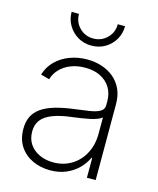

<svg xmlns="http://www.w3.org/2000/svg" viewBox="-114 -827 756 918"><g transform="rotate(15 264.5 -368.0)"><path d="M221.2 11.2Q173.8 11.2 134.3 -7.1Q94.7 -25.4 71 -61Q47.4 -96.7 47.4 -147.9Q47.4 -182.6 59.6 -208.3Q71.8 -233.9 97.4 -252.2Q123 -270.5 162.6 -282.5Q202.1 -294.4 255.9 -301.3Q298.8 -306.6 331.5 -311.8Q364.3 -316.9 382.6 -327.4Q400.9 -337.9 400.9 -358.4V-378.4Q400.9 -417.5 383.3 -446Q365.7 -474.6 333.7 -490.5Q301.8 -506.3 258.3 -506.3Q218.8 -506.3 187 -493.7Q155.3 -481 134.3 -459Q113.3 -437 105 -408.2L62 -419.9Q74.7 -460.9 103.5 -489Q132.3 -517.1 172.4 -532Q212.4 -546.9 257.8 -546.9Q295.4 -546.9 329.1 -536.1Q362.8 -525.4 388.9 -503.9Q415 -482.4 429.9 -450.7Q444.8 -418.9 444.8 -376V0H401.4V-97.7H397.9Q383.8 -67.4 358.9 -42.7Q334 -18.1 299.3 -3.4Q264.6 11.2 221.2 11.2ZM226.1 -29.3Q276.9 -29.3 316.4 -53.5Q356 -77.6 378.4 -120.4Q400.9 -163.1 400.9 -218.3V-298.3Q392.1 -291 377.2 -285.4Q362.3 -279.8 343.3 -275.6Q324.2 -271.5 302.7 -268.3Q281.2 -265.1 259.3 -262.2Q200.7 -255.4 163.3 -240.7Q126 -226.1 108.6 -203.1Q91.3 -180.2 91.3 -146.5Q91.3 -109.9 109.1 -83.7Q127 -57.6 157.5 -43.5Q188 -29.3 226.1 -29.3ZM257.8 -615.7Q220.7 -615.7 190.9 -633.3Q161.1 -650.9 143.3 -680.7Q125.5 -710.4 125.5 -747.1H162.1Q162.1 -706.1 189.9 -678.5Q217.8 -650.9 257.8 -650.9Q297.9 -650.9 325.9 -678.5Q354 -706.1 354 -747.1H390.1Q390.1 -710.4 372.6 -680.7Q355 -650.9 325.2 -633.3Q295.4 -615.7 257.8 -615.7Z"/></g></svg>

Font: Inter 18pt ExtraLight
Style: Regular
Weight: 250
Designer: Rasmus Andersson
Foundry: rsms
Version: Version 4.001;git-66647c0bb